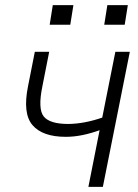

<svg xmlns="http://www.w3.org/2000/svg" viewBox="-20 -731 540 751"><path d="M382.3 0H325.7L369.6 -221.7Q335.9 -209.5 302.5 -202.6Q269 -195.8 237.3 -195.8Q146.5 -195.8 107.2 -241.5Q67.9 -287.1 89.8 -394.5L116.2 -528.3H172.4L146 -394.5Q127.4 -304.7 151.1 -275.4Q174.8 -246.1 247.6 -246.1Q280.8 -246.6 314.2 -253.2Q347.7 -259.8 379.9 -271L431.2 -528.3H487.8ZM467.8 -634.3H387.7L399.9 -710.9H480ZM254.9 -634.3H174.3L186.5 -710.9H267.1Z"/></svg>

Font: Franko
Style: Light Italic
Weight: 300
Designer: Google
Version: Version 1.200310; 2013